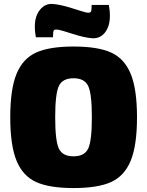

<svg xmlns="http://www.w3.org/2000/svg" viewBox="-20 -940 747 974"><path d="M249 -751H162Q147 -834 174.5 -878.5Q202 -923 247 -920Q287 -917 345 -898.5Q403 -880 416 -877Q437 -873 441 -880.5Q445 -888 445 -915H532Q547 -834 521.5 -788.5Q496 -743 447 -746Q408 -749 349 -768Q290 -787 277 -789Q257 -792 253 -786Q249 -780 249 -757Q249 -753 249 -751ZM353 -704Q476 -704 543.5 -673.5Q611 -643 643 -565.5Q675 -488 675 -345Q675 -202 643 -124.5Q611 -47 543.5 -16.5Q476 14 353 14Q231 14 163.5 -16.5Q96 -47 64 -124.5Q32 -202 32 -345Q32 -488 64 -565.5Q96 -643 163.5 -673.5Q231 -704 353 -704ZM427.5 -503.5Q409 -543 353 -543Q297 -543 278.5 -503.5Q260 -464 260 -345Q260 -226 278.5 -186.5Q297 -147 353 -147Q409 -147 427.5 -186.5Q446 -226 446 -345Q446 -464 427.5 -503.5Z"/></svg>

Font: Exo 2.0 Black
Style: Regular
Weight: 900
Designer: Natanael Gama
Version: Version 1.001;PS 001.001;hotconv 1.0.70;makeotf.lib2.5.58329